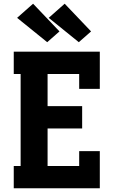

<svg xmlns="http://www.w3.org/2000/svg" viewBox="-20 -1013 640 1033"><path d="M54 0V-120H91V-615H54V-735H517V-535H406V-615H236V-442H422V-322H236V-120H406V-200H517V0ZM404 -786 242 -917 328 -993 470 -844ZM234 -786 72 -917 158 -993 300 -844Z"/></svg>

Font: Iosevka Curly Slab HvEx
Style: Regular
Weight: 900
Width: 7
Monospace: yes
Designer: Belleve Invis
Foundry: Belleve Invis
Version: Version 11.1.0; ttfautohint (v1.8.3)